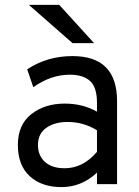

<svg xmlns="http://www.w3.org/2000/svg" viewBox="-20 -752 566 784"><path d="M276 -576 98 -732H222L364 -576ZM376 0V-47Q313 12 231 12Q150 12 101.5 -32.5Q53 -77 53 -160Q53 -243 108 -286Q163 -329 244 -329Q318 -329 376 -296V-332Q376 -396 347.5 -421.5Q319 -447 265 -447Q188 -447 116 -396L91 -469Q173 -523 276 -523Q458 -523 458 -339V0ZM244 -65Q319 -65 376 -132V-220Q321 -254 256 -254Q203 -254 169 -230Q135 -206 135 -160Q135 -117 163.5 -91Q192 -65 244 -65Z"/></svg>

Font: Overpass
Style: Regular
Weight: 400
Designer: Delve Withrington, Thomas Jockin
Foundry: Delve Fonts
Version: Version 3.000;DELV;Overpass